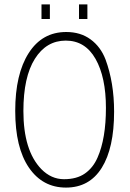

<svg xmlns="http://www.w3.org/2000/svg" viewBox="-20 -850 587 870"><path d="M497 -344Q497 -179 441 -89.5Q385 0 279 0Q173 0 111 -90.5Q49 -181 49 -347.5Q49 -514 110 -609.5Q171 -705 280 -705Q345 -705 390.5 -671.5Q436 -638 458 -581Q497 -476 497 -344ZM86 -347Q86 -168 167 -84Q212 -38 270 -38Q328 -38 365 -64Q402 -90 422 -136Q460 -222 460 -361Q460 -500 413 -583Q366 -666 278 -666Q190 -666 138 -583.5Q86 -501 86 -347ZM168 -830H206V-764H168ZM338 -830H376V-764H338Z"/></svg>

Font: Bubbler One
Style: Regular
Weight: 400
Designer: Brenda Gallo (gbrenda1987@gmail.com)
Foundry: Brenda Gallo
Version: Version 1.003